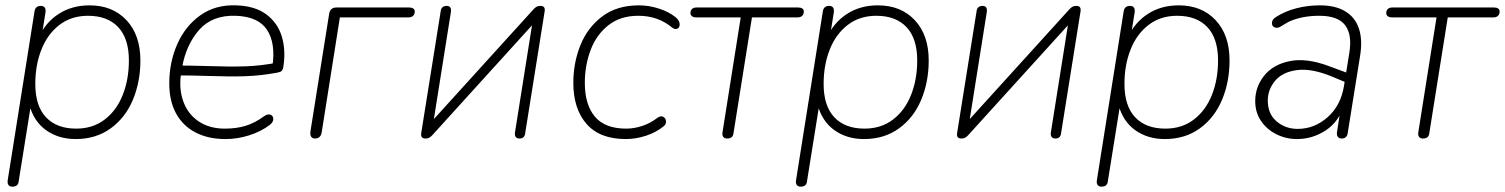

<svg xmlns="http://www.w3.org/2000/svg" viewBox="-20 -512 5628 718"><path d="M9 161 109 -469Q112 -490 133 -490Q143 -490 147.5 -483.5Q152 -477 150 -465L135 -371H124Q150 -428 199.5 -460Q249 -492 315 -492Q401 -492 453 -436.5Q505 -381 505 -286Q505 -206 477 -139Q449 -72 394 -32Q339 8 263 8Q199 8 152.5 -25Q106 -58 89 -122H96L50 165Q49 176 43 181Q37 186 26 186Q16 186 11.5 179.5Q7 173 9 161ZM462 -286Q462 -368 422 -410.5Q382 -453 309 -453Q247 -453 202.5 -419Q158 -385 135 -327Q112 -269 112 -198Q112 -116 152 -73.5Q192 -31 265 -31Q327 -31 371.5 -65Q416 -99 439 -157Q462 -215 462 -286Z M613 -200Q613 -279 643 -347Q673 -415 729.5 -455Q786 -495 863 -492Q933 -490 975.5 -458.5Q1018 -427 1033.5 -376.5Q1049 -326 1040 -265Q1038 -251 1033 -246.5Q1028 -242 1015 -240Q955 -229 898.5 -227Q842 -225 756 -228Q729 -229 700 -229.5Q671 -230 641 -230L647 -267Q687 -267 755 -265Q841 -262 899 -264Q957 -266 1018 -278L999 -266Q1011 -351 978.5 -400.5Q946 -450 862 -453Q774 -456 725 -400.5Q676 -345 661 -260L658 -242Q648 -184 664.5 -135.5Q681 -87 721.5 -59Q762 -31 821 -31Q864 -31 898.5 -41.5Q933 -52 967 -77Q981 -87 991.5 -83Q1002 -79 1002 -67Q1002 -55 989 -45Q956 -20 912 -6Q868 8 823 8Q758 8 710.5 -17Q663 -42 638 -88.5Q613 -135 613 -200Z M1141 -21 1211 -461Q1215 -484 1238 -484H1510Q1520 -484 1525.5 -480Q1531 -476 1531 -469Q1531 -459 1525 -453Q1519 -447 1508 -447H1251L1183 -17Q1179 6 1158 6Q1148 6 1143.5 -1Q1139 -8 1141 -21Z M1555 -13 1628 -470Q1629 -480 1635 -485Q1641 -490 1650 -490Q1660 -490 1664 -484Q1668 -478 1666 -466L1597 -32H1571L1974 -476Q1980 -483 1986 -486.5Q1992 -490 2001 -490Q2010 -490 2014 -485.5Q2018 -481 2017 -471L1944 -14Q1943 -4 1937.5 1Q1932 6 1923 6Q1913 6 1908.5 0Q1904 -6 1906 -18L1975 -452H2001L1598 -8Q1592 -1 1586 2.5Q1580 6 1572 6Q1562 6 1558 1.5Q1554 -3 1555 -13Z M2124 -202Q2124 -277 2150.5 -343Q2177 -409 2232 -450.5Q2287 -492 2369 -492Q2407 -492 2444 -480Q2481 -468 2506 -448Q2520 -437 2521.5 -423.5Q2523 -410 2513.5 -405Q2504 -400 2492 -410Q2440 -453 2367 -453Q2300 -453 2255 -417.5Q2210 -382 2188.5 -324.5Q2167 -267 2167 -202Q2167 -121 2204.5 -76Q2242 -31 2322 -31Q2351 -31 2381.5 -41Q2412 -51 2438 -71Q2450 -80 2459.5 -75.5Q2469 -71 2470.5 -59.5Q2472 -48 2462 -40Q2434 -17 2396 -4.5Q2358 8 2320 8Q2223 8 2173.5 -48.5Q2124 -105 2124 -202Z M2682 -18 2750 -447H2583Q2573 -447 2567.5 -451.5Q2562 -456 2562 -463Q2562 -473 2568 -478.5Q2574 -484 2585 -484H2965Q2975 -484 2980.5 -480Q2986 -476 2986 -469Q2986 -459 2980 -453Q2974 -447 2963 -447H2792L2723 -14Q2722 -4 2716 1Q2710 6 2699 6Q2689 6 2684.5 -0.5Q2680 -7 2682 -18Z M2957 161 3057 -469Q3060 -490 3081 -490Q3091 -490 3095.5 -483.5Q3100 -477 3098 -465L3083 -371H3072Q3098 -428 3147.5 -460Q3197 -492 3263 -492Q3349 -492 3401 -436.5Q3453 -381 3453 -286Q3453 -206 3425 -139Q3397 -72 3342 -32Q3287 8 3211 8Q3147 8 3100.5 -25Q3054 -58 3037 -122H3044L2998 165Q2997 176 2991 181Q2985 186 2974 186Q2964 186 2959.5 179.5Q2955 173 2957 161ZM3410 -286Q3410 -368 3370 -410.5Q3330 -453 3257 -453Q3195 -453 3150.5 -419Q3106 -385 3083 -327Q3060 -269 3060 -198Q3060 -116 3100 -73.5Q3140 -31 3213 -31Q3275 -31 3319.5 -65Q3364 -99 3387 -157Q3410 -215 3410 -286Z M3559 -13 3632 -470Q3633 -480 3639 -485Q3645 -490 3654 -490Q3664 -490 3668 -484Q3672 -478 3670 -466L3601 -32H3575L3978 -476Q3984 -483 3990 -486.5Q3996 -490 4005 -490Q4014 -490 4018 -485.5Q4022 -481 4021 -471L3948 -14Q3947 -4 3941.5 1Q3936 6 3927 6Q3917 6 3912.5 0Q3908 -6 3910 -18L3979 -452H4005L3602 -8Q3596 -1 3590 2.5Q3584 6 3576 6Q3566 6 3562 1.5Q3558 -3 3559 -13Z M4082 161 4182 -469Q4185 -490 4206 -490Q4216 -490 4220.5 -483.5Q4225 -477 4223 -465L4208 -371H4197Q4223 -428 4272.5 -460Q4322 -492 4388 -492Q4474 -492 4526 -436.5Q4578 -381 4578 -286Q4578 -206 4550 -139Q4522 -72 4467 -32Q4412 8 4336 8Q4272 8 4225.5 -25Q4179 -58 4162 -122H4169L4123 165Q4122 176 4116 181Q4110 186 4099 186Q4089 186 4084.5 179.5Q4080 173 4082 161ZM4535 -286Q4535 -368 4495 -410.5Q4455 -453 4382 -453Q4320 -453 4275.5 -419Q4231 -385 4208 -327Q4185 -269 4185 -198Q4185 -116 4225 -73.5Q4265 -31 4338 -31Q4400 -31 4444.5 -65Q4489 -99 4512 -157Q4535 -215 4535 -286Z M4674 -134Q4674 -187 4707.5 -229Q4741 -271 4803.5 -283.5Q4866 -296 4949 -265L5030 -235L5025 -199L4965 -224Q4887 -257 4831.5 -250Q4776 -243 4748.5 -210Q4721 -177 4721 -136Q4721 -86 4754 -58Q4787 -30 4833 -30Q4895 -30 4944.5 -73.5Q4994 -117 5006 -191L5026 -315Q5037 -383 5010 -418Q4983 -453 4914 -453Q4881 -453 4852.5 -447.5Q4824 -442 4798 -430Q4785 -422 4771 -414Q4758 -405 4747 -409.5Q4736 -414 4736.5 -426.5Q4737 -439 4751 -448Q4785 -470 4827.5 -481Q4870 -492 4916 -492Q4974 -492 5011 -469.5Q5048 -447 5062 -404.5Q5076 -362 5066 -302L5020 -15Q5019 -5 5013 0.5Q5007 6 4997 6Q4987 6 4982.5 -1Q4978 -8 4980 -19L4995 -116H5005Q4986 -56 4937 -24Q4888 8 4830 8Q4789 8 4753 -10Q4717 -28 4695.5 -60Q4674 -92 4674 -134Z M5284 -18 5352 -447H5185Q5175 -447 5169.5 -451.5Q5164 -456 5164 -463Q5164 -473 5170 -478.5Q5176 -484 5187 -484H5567Q5577 -484 5582.5 -480Q5588 -476 5588 -469Q5588 -459 5582 -453Q5576 -447 5565 -447H5394L5325 -14Q5324 -4 5318 1Q5312 6 5301 6Q5291 6 5286.5 -0.5Q5282 -7 5284 -18Z"/></svg>

Font: SN Pro Thin
Style: Italic
Weight: 200
Italic angle: -9°
Designer: Tobias Whetton
Foundry: Supernotes
Version: Version 1.003;Glyphs 3.3 (3324)